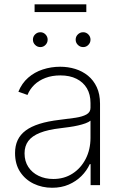

<svg xmlns="http://www.w3.org/2000/svg" viewBox="-20 -865 578 897"><path d="M223.6 12.2Q176.8 12.2 137.2 -6.8Q97.7 -25.9 74 -62Q50.3 -98.1 50.3 -149.9Q50.3 -184.1 62.5 -210.2Q74.7 -236.3 99.9 -255.1Q125 -273.9 164.6 -286.4Q204.1 -298.8 258.8 -305.2Q300.3 -310.1 332.8 -314.9Q365.2 -319.8 384 -330.3Q402.8 -340.8 402.8 -361.3V-383.8Q402.8 -423.8 386 -452.4Q369.1 -481 337.6 -496.8Q306.2 -512.7 262.2 -512.7Q223.1 -512.7 192.4 -501Q161.6 -489.3 140.4 -468.8Q119.1 -448.2 108.4 -421.4L65.9 -436.5Q82 -476.1 111.6 -502Q141.1 -527.8 179.9 -540.5Q218.8 -553.2 261.2 -553.2Q297.9 -553.2 331.3 -543Q364.7 -532.7 390.9 -511.5Q417 -490.2 432.1 -457.8Q447.3 -425.3 447.3 -380.9V0H403.3V-98.1H399.4Q385.3 -67.4 360.4 -42.5Q335.4 -17.6 301 -2.7Q266.6 12.2 223.6 12.2ZM229 -28.8Q279.8 -28.8 318.8 -54Q357.9 -79.1 380.4 -122.8Q402.8 -166.5 402.8 -221.2V-301.3Q394.5 -294.4 379.2 -288.8Q363.8 -283.2 344.5 -278.8Q325.2 -274.4 304.2 -271.5Q283.2 -268.6 263.2 -266.1Q203.6 -259.3 166.5 -244.4Q129.4 -229.5 112.1 -206.1Q94.7 -182.6 94.7 -148.4Q94.7 -111.8 112.3 -85Q129.9 -58.1 160.4 -43.5Q190.9 -28.8 229 -28.8ZM368.7 -645Q354 -645 343.8 -655.3Q333.5 -665.5 333.5 -679.7Q333.5 -694.3 343.8 -704.3Q354 -714.4 368.7 -714.4Q382.8 -714.4 392.8 -704.1Q402.8 -693.8 402.8 -679.7Q402.8 -665.5 392.8 -655.3Q382.8 -645 368.7 -645ZM168.5 -645Q154.3 -645 144 -655.3Q133.8 -665.5 133.8 -679.7Q133.8 -694.3 144 -704.3Q154.3 -714.4 168.5 -714.4Q182.6 -714.4 192.6 -704.1Q202.6 -693.8 202.6 -679.7Q202.6 -665.5 192.6 -655.3Q182.6 -645 168.5 -645ZM383.3 -844.7V-808.6H141.6V-844.7Z"/></svg>

Font: Inter ExtraLight
Style: Regular
Weight: 250
Designer: Rasmus Andersson
Foundry: rsms
Version: Version 4.001;git-66647c0bb